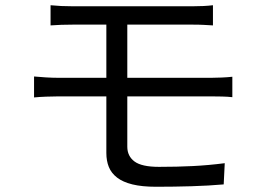

<svg xmlns="http://www.w3.org/2000/svg" viewBox="-20 -699 996 733"><path d="M110 -407Q130 -405 155.5 -403.5Q181 -402 201 -402H386V-605H259Q212 -605 173 -602V-679Q193 -677 214 -676Q235 -675 259 -675H714Q737 -675 756.5 -676Q776 -677 793 -679V-602Q776 -603 758 -604Q740 -605 714 -605H466V-402H788Q803 -402 826.5 -403Q850 -404 867 -406V-328Q850 -330 828 -330.5Q806 -331 790 -331H466V-139Q466 -103 493.5 -82.5Q521 -62 587 -62Q656 -62 716 -65Q776 -68 838 -76L834 5Q777 10 711 12Q645 14 576 14Q522 14 485.5 5Q449 -4 427 -21Q405 -38 395.5 -61.5Q386 -85 386 -115V-331H201Q182 -331 156 -330Q130 -329 110 -327Z"/></svg>

Font: Kinto Sans
Style: Regular
Weight: 400
Designer: Authors: Ryoko NISHIZUKA  (kana & ideographs); Paul D. Hunt (Latin, Greek & Cyrillic); Wenlong ZHANG  (bopomofo); Sandol
Foundry: Adobe Systems Incorporated, ookami Inc.
Version: Version 0.001